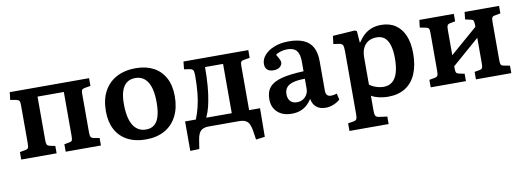

<svg xmlns="http://www.w3.org/2000/svg" viewBox="-59 -874 3930 1438"><g transform="rotate(-10 1906.5 -154.5)"><path d="M45 0V-57L89 -65Q105 -68 109.5 -77Q114 -86 114 -116V-405Q114 -426 108 -434.5Q102 -443 86 -446L41 -454L48 -512H651V-453L609 -446Q592 -443 586 -436Q580 -429 580 -409V-111Q580 -87 585.5 -77.5Q591 -68 610 -64L651 -57V0H383V-57L422 -64Q439 -67 443 -75.5Q447 -84 447 -113V-443H247V-111Q247 -87 252 -77.5Q257 -68 275 -64L314 -56V0Z M991 14Q911 14 852.5 -17Q794 -48 763 -106Q732 -164 732 -245Q732 -335 766 -397.5Q800 -460 862 -492.5Q924 -525 1007 -525Q1084 -525 1140.5 -495.5Q1197 -466 1228.5 -408.5Q1260 -351 1260 -268Q1260 -180 1227.5 -116.5Q1195 -53 1135 -19.5Q1075 14 991 14ZM1005 -59Q1044 -59 1069 -79.5Q1094 -100 1106 -142Q1118 -184 1118 -246Q1118 -299 1109.5 -338Q1101 -377 1084.5 -402.5Q1068 -428 1044.5 -440.5Q1021 -453 992 -453Q954 -453 928 -434.5Q902 -416 888 -377Q874 -338 874 -276Q874 -205 889 -156.5Q904 -108 933.5 -83.5Q963 -59 1005 -59Z M1803 158 1792 86Q1787 58 1778.5 39Q1770 20 1751.5 10Q1733 0 1700 0H1472Q1441 0 1423 10Q1405 20 1396 39Q1387 58 1383 84L1372 154L1303 156V-68H1385Q1402 -111 1413.5 -156.5Q1425 -202 1431 -260Q1437 -318 1437 -395Q1437 -422 1431.5 -432.5Q1426 -443 1408 -447L1363 -454L1369 -512H1862V-453L1819 -446Q1800 -443 1795 -434.5Q1790 -426 1790 -409V-68H1873L1871 149ZM1464 -68H1658V-443H1521Q1521 -404 1519.5 -368Q1518 -332 1515.5 -300Q1513 -268 1509 -239Q1505 -210 1500 -185Q1496 -164 1491.5 -146Q1487 -128 1480.5 -109Q1474 -90 1464 -68Z M2101 14Q2033 14 1993 -23Q1953 -60 1953 -122Q1953 -179 1982 -213Q2011 -247 2074.5 -263.5Q2138 -280 2242 -284V-356Q2242 -394 2232.5 -419Q2223 -444 2202.5 -455.5Q2182 -467 2148 -467Q2123 -467 2098.5 -459.5Q2074 -452 2061 -441Q2071 -425 2077 -413Q2083 -401 2086 -393.5Q2089 -386 2089 -379Q2089 -359 2071 -344.5Q2053 -330 2023 -330Q1991 -330 1975 -345.5Q1959 -361 1959 -388Q1959 -425 1986.5 -456Q2014 -487 2062 -505.5Q2110 -524 2170 -524Q2239 -524 2284.5 -504Q2330 -484 2352 -442.5Q2374 -401 2374 -338V-113Q2374 -90 2384 -79Q2394 -68 2415 -68Q2425 -68 2435.5 -70Q2446 -72 2458 -76L2469 -29Q2450 -11 2420 1.5Q2390 14 2360 14Q2314 14 2287.5 -9Q2261 -32 2255 -72Q2239 -46 2217 -26.5Q2195 -7 2166.5 3.5Q2138 14 2101 14ZM2154 -64Q2180 -64 2199.5 -75.5Q2219 -87 2230.5 -107Q2242 -127 2242 -153V-227Q2189 -227 2154 -217.5Q2119 -208 2102.5 -188Q2086 -168 2086 -136Q2086 -103 2103.5 -83.5Q2121 -64 2154 -64Z M2503 216V158L2546 151Q2561 149 2567.5 139Q2574 129 2574 104V-376Q2574 -414 2567 -425.5Q2560 -437 2539 -440L2497 -446L2505 -507L2674 -518L2688 -510L2694 -423H2697Q2719 -456 2744 -478.5Q2769 -501 2801.5 -513Q2834 -525 2873 -525Q2937 -525 2981.5 -495.5Q3026 -466 3050 -410Q3074 -354 3074 -273Q3074 -185 3047 -120Q3020 -55 2966 -20.5Q2912 14 2833 14Q2797 14 2763.5 6Q2730 -2 2707 -16V103Q2707 127 2713.5 137.5Q2720 148 2740 151L2801 159V216ZM2814 -65Q2853 -65 2879.5 -86.5Q2906 -108 2919.5 -151.5Q2933 -195 2933 -261Q2933 -321 2920.5 -361Q2908 -401 2884.5 -420Q2861 -439 2824 -439Q2787 -439 2760.5 -423Q2734 -407 2720.5 -377.5Q2707 -348 2707 -307V-101Q2724 -86 2754.5 -75.5Q2785 -65 2814 -65Z M3159 0V-57L3202 -65Q3218 -68 3223 -77.5Q3228 -87 3228 -113V-401Q3228 -426 3223 -434.5Q3218 -443 3203 -446L3156 -455L3163 -512H3425V-455L3386 -448Q3370 -445 3365 -435.5Q3360 -426 3360 -401V-209L3567 -388V-405Q3567 -427 3562.5 -435.5Q3558 -444 3542 -447L3501 -456L3507 -512H3769V-455L3727 -447Q3710 -445 3705 -435.5Q3700 -426 3700 -402V-107Q3700 -85 3705 -76.5Q3710 -68 3727 -65L3772 -57V0H3503V-57L3542 -64Q3558 -67 3562.5 -76Q3567 -85 3567 -110V-305L3360 -125V-108Q3360 -85 3365 -76.5Q3370 -68 3385 -65L3427 -56V0Z"/></g></svg>

Font: Literata 18pt SemiBold
Style: Regular
Weight: 600
Designer: Latin by Veronika Burian and Jose Scaglione. Greek by Irene Vlachou. Cyrillic by Vera Evstafieva.
Foundry: TypeTogether
Version: Version 3.103;gftools[0.9.29]